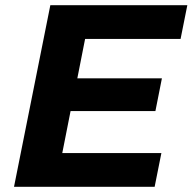

<svg xmlns="http://www.w3.org/2000/svg" viewBox="-20 -720 742 740"><path d="M676 -570 702 -700H174L34 0H576L602 -130H220L252 -292H579L604 -418H278L308 -570Z"/></svg>

Font: AWKNG-Font
Style: Bold Italic
Weight: 700
Italic angle: -11.3°
Designer: Awakening Church
Foundry: Awakening Church
Version: Version 1.700;PS 001.700;hotconv 1.0.88;makeotf.lib2.5.64775